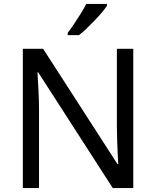

<svg xmlns="http://www.w3.org/2000/svg" viewBox="-20 -964 800 984"><path d="M663 0H558L176 -593H172Q174 -558 177 -506Q180 -454 180 -399V0H97V-714H201L582 -123H586Q585 -139 583.5 -171Q582 -203 580.5 -241Q579 -279 579 -311V-714H663ZM528 -934Q519 -920 502 -900Q485 -880 464.5 -858.5Q444 -837 423.5 -817.5Q403 -798 385 -784H327V-796Q342 -815 359.5 -841Q377 -867 394 -894.5Q411 -922 422 -944H528Z"/></svg>

Font: Noto Sans Ol Chiki
Style: Regular
Weight: 400
Designer: Monotype Design Team, Lewis McGuffie
Foundry: Monotype Imaging Inc.
Version: Version 2.003